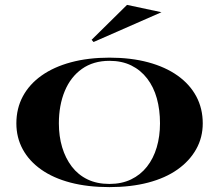

<svg xmlns="http://www.w3.org/2000/svg" viewBox="-20 -751 896 786"><path d="M428 -515Q516 -515 586.5 -496Q657 -477 707 -441.5Q757 -406 783.5 -356.5Q810 -307 810 -246Q810 -188 783 -140Q756 -92 706.5 -57Q657 -22 586.5 -3.5Q516 15 428 15Q339 15 268.5 -3.5Q198 -22 148.5 -57Q99 -92 73 -140Q47 -188 47 -246Q47 -307 73.5 -356.5Q100 -406 150 -441.5Q200 -477 270.5 -496Q341 -515 428 -515ZM428 -502Q362 -502 315.5 -469Q269 -436 245 -378Q221 -320 221 -246Q221 -193 234.5 -148Q248 -103 274 -69Q300 -35 338.5 -16.5Q377 2 428 2Q478 2 516.5 -16.5Q555 -35 581.5 -68.5Q608 -102 621.5 -147.5Q635 -193 635 -246Q635 -302 622 -348.5Q609 -395 582.5 -429.5Q556 -464 517.5 -483Q479 -502 428 -502ZM363 -579 355 -588 500 -731 641 -701Z"/></svg>

Font: Kalnia SemiExpanded
Style: Regular
Weight: 400
Width: 6
Designer: Frida Medrano
Foundry: Frida Medrano
Version: Version 1.105